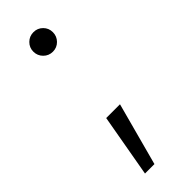

<svg xmlns="http://www.w3.org/2000/svg" viewBox="-225 -536 716 716"><g transform="rotate(-45 133.0 -177.5)"><path d="M58.1 155.8 102.1 -92.8H174.8L107.9 155.8ZM136.7 -408.2Q115.2 -408.2 100.1 -423.3Q85 -438.5 85 -460Q85 -481.4 100.1 -496.3Q115.2 -511.2 136.7 -511.2Q158.2 -511.2 173.1 -496.3Q188 -481.4 188 -460Q188 -438.5 173.1 -423.3Q158.2 -408.2 136.7 -408.2Z"/></g></svg>

Font: Inter 20pt Light
Style: Regular
Weight: 300
Version: Version 4.001;git-66647c0bb